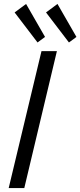

<svg xmlns="http://www.w3.org/2000/svg" viewBox="-20 -952 407 972"><path d="M24 0 190 -693H268L103 0ZM329 -737 213 -889 271 -932 367 -765ZM170 -737 54 -889 112 -932 208 -765Z"/></svg>

Font: Ubuntu Sans
Style: Italic
Weight: 400
Italic angle: -13.5°
Designer: Dalton Maag Ltd
Foundry: Dalton Maag Ltd
Version: Version 1.006